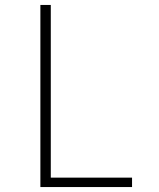

<svg xmlns="http://www.w3.org/2000/svg" viewBox="-20 -755 640 775"><path d="M143 0V-735H185V-38H513V0Z"/></svg>

Font: Zed Sans Extralight Extended
Style: Regular
Weight: 200
Width: 7
Designer: Belleve Invis
Foundry: Belleve Invis
Version: Version 1.0.0; ttfautohint (v1.8.4)